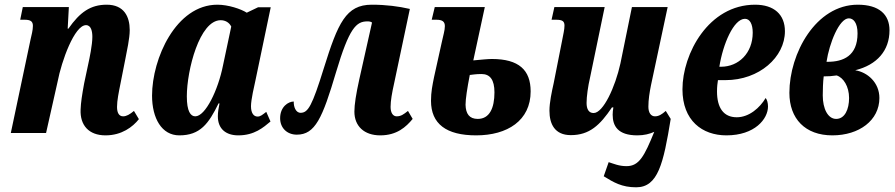

<svg xmlns="http://www.w3.org/2000/svg" viewBox="-20 -566 3810 817"><path d="M429 10C498 10 545 -26 571 -59L550 -94C532 -79 518 -71 504 -71C487 -71 478 -85 478 -111C478 -138 485 -172 493 -212L513 -313C520 -350 532 -402 532 -438C532 -495 508 -546 434 -546C365 -546 320 -514 271 -444H268L273 -536H77L66 -482H85C110 -482 120 -475 120 -456C120 -437 114 -416 110 -398L26 0H176L225 -218C242 -307 297 -459 346 -459C368 -459 373 -432 373 -409C373 -375 361 -318 355 -291L338 -211C329 -161 324 -130 323 -100C320 -33 358 10 429 10Z M743 10C832 10 868 -40 910 -126H914C910 -105 907 -89 907 -71C907 -17 942 10 994 10C1063 10 1101 -24 1131 -49L1113 -90C1097 -78 1089 -70 1076 -70C1060 -70 1048 -84 1048 -114C1048 -142 1062 -201 1067 -224L1132 -535H1078L1030 -512C1005 -528 951 -546 905 -546C729 -546 627 -317 627 -159C627 -63 668 10 743 10ZM811 -71C791 -71 775 -92 775 -156C775 -267 829 -480 919 -480C938 -480 955 -471 964 -453L929 -288C908 -182 854 -71 811 -71Z M1598 10C1669 10 1708 -26 1736 -60L1716 -94C1697 -79 1686 -71 1668 -71C1652 -71 1642 -86 1642 -111C1642 -137 1648 -171 1657 -211L1724 -528C1676 -539 1623 -546 1562 -546C1452 -546 1418 -468 1358 -276C1308 -115 1291 -86 1259 -86C1238 -86 1229 -113 1230 -134C1207 -134 1172 -112 1172 -63C1172 -21 1202 7 1243 7C1321 7 1352 -63 1410 -259C1466 -447 1496 -475 1543 -475C1552 -475 1558 -474 1563 -470L1509 -229C1495 -166 1488 -121 1488 -91C1488 -29 1530 10 1598 10Z M2006 10C2139 10 2238 -53 2238 -177C2238 -268 2188 -315 2073 -315C2056 -315 2027 -312 1994 -309L2043 -536H1830L1817 -482H1837C1861 -482 1873 -475 1873 -455C1873 -436 1866 -416 1860 -387L1827 -238C1820 -203 1814 -175 1814 -137C1814 -39 1879 10 2006 10ZM2013 -60C1977 -60 1962 -82 1961 -120C1961 -145 1968 -190 1979 -247C1991 -248 2003 -251 2029 -251C2065 -251 2084 -227 2084 -173C2084 -106 2063 -60 2013 -60Z M2767 -71C2750 -71 2739 -86 2739 -112C2739 -142 2744 -173 2750 -203L2821 -536H2669L2620 -296C2598 -196 2547 -85 2506 -85C2485 -85 2476 -102 2476 -128C2476 -155 2482 -199 2491 -237L2553 -536H2339L2327 -482H2346C2373 -482 2382 -476 2382 -457C2382 -440 2377 -421 2371 -389L2336 -212C2328 -176 2318 -130 2318 -95C2318 -39 2340 9 2409 9C2488 9 2533 -33 2584 -109H2590C2588 -98 2587 -87 2587 -78C2587 -30 2609 10 2692 10C2721 10 2744 4 2764 -5C2722 98 2700 141 2646 141C2614 141 2592 131 2570 124L2549 184C2591 210 2626 231 2687 231C2780 231 2803 130 2834 -60L2813 -94C2796 -79 2783 -71 2767 -71Z M3071 10C3192 10 3248 -60 3248 -113C3248 -128 3244 -142 3238 -149C3214 -108 3168 -67 3115 -67C3059 -67 3031 -107 3031 -177C3031 -197 3033 -212 3035 -225H3067C3211 -225 3320 -323 3320 -433C3320 -504 3274 -546 3193 -546C2995 -546 2884 -337 2884 -186C2884 -53 2968 10 3071 10ZM3041 -282C3056 -378 3102 -486 3150 -486C3171 -486 3183 -463 3183 -427C3183 -340 3123 -282 3048 -282Z M3522 10C3636 10 3722 -54 3722 -149C3722 -215 3671 -259 3619 -267C3712 -290 3765 -351 3765 -437C3765 -505 3720 -546 3630 -546C3451 -546 3339 -338 3339 -171C3339 -61 3406 10 3522 10ZM3497 -303C3509 -382 3551 -488 3592 -488C3611 -488 3629 -470 3629 -424C3629 -328 3568 -303 3502 -303ZM3538 -60C3503 -60 3481 -103 3481 -160C3481 -184 3482 -217 3485 -241C3507 -241 3519 -242 3540 -245C3569 -236 3593 -198 3593 -149C3593 -101 3575 -60 3538 -60Z"/></svg>

Font: Noto Serif Condensed Extra
Style: Italic
Weight: 800
Width: 3
Italic angle: -12°
Designer: Monotype Design Team
Foundry: Monotype Imaging Inc.
Version: Version 1.901